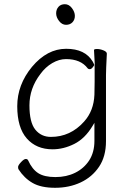

<svg xmlns="http://www.w3.org/2000/svg" viewBox="-20 -718 620 913"><path d="M429 -409 421 -398Q414 -389 407 -389Q400 -389 397 -393Q364 -437 294 -437Q261 -437 228.5 -418Q196 -399 172 -366Q120 -298 120 -217Q120 -136 148 -101.5Q176 -67 222 -67Q315 -67 380 -140Q426 -191 429 -268Q430 -295 430 -329V-408L431 -406L427 -480Q427 -485 441.5 -485Q456 -485 472 -478.5Q488 -472 488 -463V-462Q484 -385 484 -361V-47Q484 26 451 75Q418 124 363.5 149.5Q309 175 242 175Q175 175 135 152Q95 129 68 87Q66 84 66 76Q66 68 80 53Q94 38 102.5 38Q111 38 114 45Q133 87 162 105.5Q191 124 243.5 124Q296 124 337.5 103.5Q379 83 404 45Q429 6 429 -48V-134L420 -119Q384 -59 333 -33.5Q282 -8 230 -8Q153 -8 107.5 -59.5Q62 -111 62 -213Q62 -315 132 -400Q204 -486 294.5 -486Q385 -486 421 -425ZM294 -600Q275 -600 261 -618Q247 -636 247 -654.5Q247 -673 258 -685.5Q269 -698 288.5 -698Q308 -698 322 -679.5Q336 -661 336 -642.5Q336 -624 324.5 -612Q313 -600 294 -600ZM430 -405 429 -404 430 -403Z"/></svg>

Font: Moon Stars Kai T Light
Style: Regular
Weight: 300
Designer: GuiWonder
Version: Version 1.101